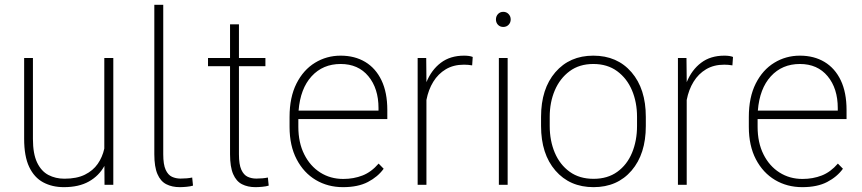

<svg xmlns="http://www.w3.org/2000/svg" viewBox="-20 -770 3591 800"><path d="M414.6 -528.3H452.1V0H415.5L415 -78.6Q392.1 -37.1 350.3 -13.7Q308.6 9.8 246.1 9.8Q197.3 9.8 159.9 -10.3Q122.6 -30.3 101.6 -74.5Q80.6 -118.7 80.6 -191.9V-528.3H117.2V-190.9Q117.2 -129.4 134.5 -93Q151.9 -56.6 181.6 -41Q211.4 -25.4 248.5 -25.4Q299.8 -25.4 333.7 -42.2Q367.7 -59.1 387.2 -87.2Q406.7 -115.2 414.6 -150.9Z M660.2 -750V-127.4Q660.2 -84.5 670.2 -62.7Q680.2 -41 696.5 -33.4Q712.9 -25.9 732.4 -25.9Q760.3 -25.9 780.8 -30.3L784.2 3.4Q773.4 6.8 757.3 8.3Q741.2 9.8 729 9.8Q696.8 9.8 672.9 -2.4Q648.9 -14.6 636 -44.7Q623 -74.7 623 -127.4V-750Z M1096.2 -30.3 1099.6 3.4Q1088.9 6.8 1072.5 8.3Q1056.2 9.8 1044.4 9.8Q1012.2 9.8 988.3 -2.4Q964.4 -14.6 951.4 -44.7Q938.5 -74.7 938.5 -127.4V-494.1H846.7V-528.3H938.5V-668.5H975.6V-528.3H1085.9V-494.1H975.6V-127.4Q975.6 -84.5 985.6 -62.7Q995.6 -41 1012 -33.4Q1028.3 -25.9 1047.9 -25.9Q1075.2 -25.9 1096.2 -30.3Z M1593.8 -273.9H1223.1V-241.7Q1223.1 -175.8 1247.6 -127Q1272 -78.1 1314.2 -51.3Q1356.4 -24.4 1410.2 -24.4Q1453.6 -24.4 1490.5 -38.8Q1527.3 -53.2 1557.6 -88.4L1578.6 -66.9Q1554.2 -33.2 1512.9 -11.7Q1471.7 9.8 1409.2 9.8Q1346.2 9.8 1295.9 -20Q1245.6 -49.8 1216.1 -106.2Q1186.5 -162.6 1186.5 -241.7V-282.7Q1186.5 -364.7 1215.3 -421.9Q1244.1 -479 1292.5 -508.5Q1340.8 -538.1 1399.4 -538.1Q1458 -538.1 1501.7 -512Q1545.4 -485.8 1569.6 -435.3Q1593.8 -384.8 1593.8 -311.5ZM1399.4 -503.4Q1325.2 -503.4 1278.3 -452.1Q1231.4 -400.9 1224.1 -309.1H1557.1V-319.8Q1557.1 -401.4 1514.9 -452.4Q1472.7 -503.4 1399.4 -503.4Z M1913.6 -538.1Q1936.5 -538.1 1949.7 -532.7L1947.3 -497.6Q1930.7 -500.5 1913.1 -500.5Q1869.6 -500.5 1837.6 -481.4Q1805.7 -462.4 1785.4 -429.4Q1765.1 -396.5 1756.8 -353.5V0H1720.2V-528.3H1755.9L1756.8 -438V-427.7Q1777.8 -479 1816.9 -508.5Q1856 -538.1 1913.6 -538.1Z M2077.1 -720.7Q2090.3 -720.7 2099.1 -711.4Q2107.9 -702.1 2107.9 -689Q2107.9 -675.8 2099.1 -666.7Q2090.3 -657.7 2077.1 -657.7Q2063.5 -657.7 2054.9 -666.7Q2046.4 -675.8 2046.4 -689Q2046.4 -702.1 2054.9 -711.4Q2063.5 -720.7 2077.1 -720.7ZM2095.2 0H2058.6V-528.3H2095.2Z M2234.4 -283.2Q2234.4 -399.9 2293.9 -469Q2353.5 -538.1 2452.1 -538.1Q2551.8 -538.1 2611.3 -469Q2670.9 -399.9 2670.9 -283.2V-245.1Q2670.9 -128.4 2611.6 -59.3Q2552.2 9.8 2453.1 9.8Q2354 9.8 2294.2 -59.3Q2234.4 -128.4 2234.4 -245.1ZM2270.5 -245.1Q2270.5 -183.6 2291.7 -133.5Q2313 -83.5 2353.8 -54.2Q2394.5 -24.9 2453.1 -24.9Q2511.7 -24.9 2552.2 -54.2Q2592.8 -83.5 2613.5 -133.5Q2634.3 -183.6 2634.3 -245.1V-283.2Q2634.3 -343.8 2613.3 -393.6Q2592.3 -443.4 2551.5 -473.4Q2510.7 -503.4 2452.1 -503.4Q2394 -503.4 2353.5 -473.4Q2313 -443.4 2291.7 -393.6Q2270.5 -343.8 2270.5 -283.2Z M2998 -538.1Q3021 -538.1 3034.2 -532.7L3031.7 -497.6Q3015.1 -500.5 2997.6 -500.5Q2954.1 -500.5 2922.1 -481.4Q2890.1 -462.4 2869.9 -429.4Q2849.6 -396.5 2841.3 -353.5V0H2804.7V-528.3H2840.3L2841.3 -438V-427.7Q2862.3 -479 2901.4 -508.5Q2940.4 -538.1 2998 -538.1Z M3507.3 -273.9H3136.7V-241.7Q3136.7 -175.8 3161.1 -127Q3185.5 -78.1 3227.8 -51.3Q3270 -24.4 3323.7 -24.4Q3367.2 -24.4 3404.1 -38.8Q3440.9 -53.2 3471.2 -88.4L3492.2 -66.9Q3467.8 -33.2 3426.5 -11.7Q3385.3 9.8 3322.8 9.8Q3259.8 9.8 3209.5 -20Q3159.2 -49.8 3129.6 -106.2Q3100.1 -162.6 3100.1 -241.7V-282.7Q3100.1 -364.7 3128.9 -421.9Q3157.7 -479 3206.1 -508.5Q3254.4 -538.1 3313 -538.1Q3371.6 -538.1 3415.3 -512Q3459 -485.8 3483.2 -435.3Q3507.3 -384.8 3507.3 -311.5ZM3313 -503.4Q3238.8 -503.4 3191.9 -452.1Q3145 -400.9 3137.7 -309.1H3470.7V-319.8Q3470.7 -401.4 3428.5 -452.4Q3386.2 -503.4 3313 -503.4Z"/></svg>

Font: Robert Sans ExtraLight
Style: Regular
Weight: 250
Designer: Christian Robertson (extended by Adam Twardoch)
Foundry: Google
Version: Version 12.135;April 2, 2019;FontCreator 11.5.0.2425 64-bit;